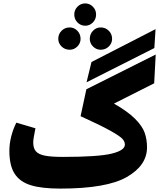

<svg xmlns="http://www.w3.org/2000/svg" viewBox="-20 -1087 954 1127"><path d="M886 -805 488 -604 517 -723 893 -916ZM885 -598 649 -479Q731 -432 773.5 -389Q816 -346 829.5 -307Q843 -268 843 -222Q843 -116 724.5 -48Q606 20 334 20Q224 20 160 0Q96 -20 65.5 -68Q35 -116 35 -202Q35 -243 46 -286.5Q57 -330 76 -367L188 -334Q175 -271 175 -251Q175 -217 190.5 -199Q206 -181 243 -173.5Q280 -166 349 -166Q556 -166 634.5 -185Q713 -204 713 -238Q713 -256 698.5 -272Q684 -288 628 -319.5Q572 -351 453 -405L487 -563L894 -767ZM416 -1002Q416 -1029 435 -1048Q454 -1067 480 -1067Q506 -1067 525 -1048Q544 -1029 544 -1002Q544 -974 525 -955Q506 -936 480 -936Q454 -936 435 -955Q416 -974 416 -1002ZM322 -859Q322 -887 341.5 -906.5Q361 -926 389 -926Q415 -926 434 -906.5Q453 -887 453 -859Q453 -833 434 -814Q415 -795 389 -795Q361 -795 341.5 -814Q322 -833 322 -859ZM507 -859Q507 -887 526 -906.5Q545 -926 571 -926Q599 -926 618.5 -906.5Q638 -887 638 -859Q638 -833 618.5 -814Q599 -795 571 -795Q545 -795 526 -814Q507 -833 507 -859Z"/></svg>

Font: FiraGO Heavy
Style: Regular
Weight: 900
Designer: bBox Type
Foundry: bBox Type GmbH
Version: Version 1.001